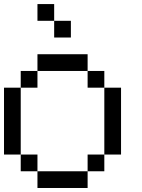

<svg xmlns="http://www.w3.org/2000/svg" viewBox="-20 -937 707 957"><path d="M0 -166.7V-500H83.3V-166.7ZM166.7 -166.7V-83.3H83.3V-166.7ZM166.7 -83.3H416.7V0H166.7ZM166.7 -583.3V-500H83.3V-583.3ZM166.7 -833.3V-916.7H250V-833.3ZM166.7 -666.7H416.7V-583.3H166.7ZM333.3 -833.3V-750H250V-833.3ZM500 -166.7V-83.3H416.7V-166.7ZM500 -583.3V-500H416.7V-583.3ZM500 -500H583.3V-166.7H500Z"/></svg>

Font: Galmuri11 Regular
Style: Regular
Weight: 400
Designer: Minseo Lee (Quiple)
Version: Version 2.356;hotconv 1.1.0;makeotfexe 2.6.0 DEVELOPMENT